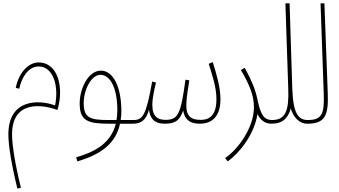

<svg xmlns="http://www.w3.org/2000/svg" viewBox="-20 -734 2024 1147"><path d="M84 393 105 387C75 269 52 139 52 69C52 -132 226 -113 323 -77C332 -105 339 -145 339 -180C339 -279 297 -361 210 -361C159 -361 96 -314 74 -209L95 -204C109 -271 149 -337 211 -337C297 -337 333 -223 309 -104C217 -139 30 -147 30 69C30 135 49 252 84 393Z M442 230C583 189 672 123 697 5H773C786 5 793 2 793 -6C793 -15 786 -17 777 -17H701C704 -34 705 -52 705 -71C705 -211 658 -312 583 -312C507 -312 456 -205 456 -116C456 -11 506 5 633 5H672C638 138 522 179 435 206ZM632 -17C521 -17 480 -27 480 -118C480 -197 525 -287 580 -287C638 -287 681 -209 681 -75C681 -54 679 -35 676 -17Z M773 5C820 5 852 -13 870 -78C880 -7 921 5 967 5C1029 5 1055 -17 1074 -74C1082 -31 1102 5 1175 5C1222 5 1297 -15 1297 -141C1297 -213 1274 -289 1251 -363L1227 -353C1249 -281 1273 -213 1273 -140C1273 -28 1214 -18 1179 -18C1127 -18 1093 -34 1093 -105C1093 -142 1102 -200 1111 -254L1088 -258C1060 -55 1046 -18 969 -18C925 -18 890 -35 890 -107C890 -152 904 -207 912 -241L889 -247C853 -43 832 -17 777 -17Z M1340 230C1405 186 1500 71 1518 -53C1534 -18 1562 5 1602 5C1617 5 1622 1 1622 -6C1622 -11 1620 -17 1606 -17C1552 -17 1536 -56 1517 -144C1505 -200 1483 -255 1442 -329L1419 -316C1470 -229 1497 -164 1497 -94C1497 26 1406 155 1325 210Z M1602 5C1671 5 1701 -30 1717 -86C1732 -36 1766 5 1816 5C1829 5 1836 2 1836 -6C1836 -15 1829 -17 1820 -17C1764 -17 1731 -51 1726 -207L1710 -714H1685L1702 -205C1706 -84 1692 -17 1606 -17Z M1816 5C1922 5 1943 -44 1938 -177L1918 -714H1895L1914 -175C1918 -60 1907 -17 1820 -17Z"/></svg>

Font: Noto Sans Arabic ExtCond Thin
Style: Regular
Weight: 100
Width: 2
Designer: Monotype Design Team, Nadine Chahine, Nizar Qandah and Khaled Hosny
Foundry: Monotype Imaging Inc.
Version: Version 2.012